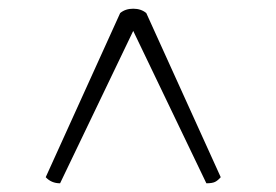

<svg xmlns="http://www.w3.org/2000/svg" viewBox="-20 -727 634 441"><path d="M118 -306Q98 -306 85 -320L256 -697Q268 -707 286 -707Q304 -707 316 -697L487 -320Q480 -312 473.5 -309Q467 -306 454 -306L286 -656Z"/></svg>

Font: Petrona Light
Style: Regular
Weight: 300
Designer: Ringo R. Seeber
Foundry: Ringo R. Seeber
Version: Version 2.001; ttfautohint (v1.8.3)